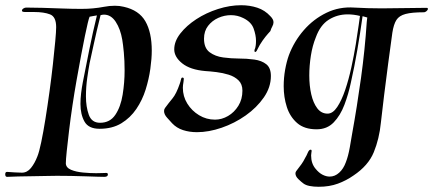

<svg xmlns="http://www.w3.org/2000/svg" viewBox="-76 -487 1658 735"><path d="M-49 190Q-56 190 -56 180Q-56 171 -49 171Q-32 172 -19 173Q-6 174 8 174Q28 174 42.5 156Q57 138 67 112Q74 95 82 56.5Q90 18 98 -32Q106 -82 113.5 -136.5Q121 -191 126.5 -241Q132 -291 135.5 -329Q139 -367 139 -383Q139 -423 115.5 -432Q92 -441 55 -441H21Q8 -441 8 -446Q8 -451 13.5 -454.5Q19 -458 24 -458L87 -457Q122 -456 161.5 -454.5Q201 -453 235 -453Q248 -453 259 -453.5Q270 -454 280 -455Q302 -457 322.5 -461Q343 -465 364 -465Q382 -465 398 -461Q456 -448 480.5 -405.5Q505 -363 505 -293Q505 -263 499.5 -223.5Q494 -184 481.5 -144Q469 -104 446 -70Q423 -36 388.5 -15Q354 6 305 6Q263 6 247.5 -21.5Q232 -49 232 -89Q232 -109 234.5 -130Q237 -151 241 -172Q252 -229 266 -298Q280 -367 295 -428Q287 -427 280 -425.5Q273 -424 267 -423Q262 -412 249 -349Q236 -286 217 -179Q209 -134 201.5 -84Q194 -34 188.5 12Q183 58 179.5 91.5Q176 125 176 139Q177 155 196 163Q215 171 242 173.5Q269 176 292 176Q305 176 315.5 175.5Q326 175 330 175H331Q337 175 337 181Q337 190 323 190Q318 190 298.5 189.5Q279 189 252 188Q225 187 195.5 186.5Q166 186 142 186Q134 186 109 186.5Q84 187 53 187.5Q22 188 -6 188.5Q-34 189 -48 190ZM307 -17Q345 -17 365.5 -47.5Q386 -78 393.5 -124.5Q401 -171 401 -217Q401 -255 398 -286.5Q395 -318 392 -335Q385 -376 367 -403.5Q349 -431 322 -431Q317 -431 309 -429Q293 -365 282.5 -316Q272 -267 267 -245Q263 -224 258 -189Q253 -154 253 -118Q253 -78 264 -47.5Q275 -17 307 -17Z M678 19Q649 19 624.5 11Q600 3 583 -15Q576 -23 564 -36Q552 -49 552 -62Q552 -69 556 -74Q570 -93 584.5 -110.5Q599 -128 612 -166Q615 -174 617 -183.5Q619 -193 626 -189Q629 -188 626.5 -174Q624 -160 624 -151Q624 -118 641 -90.5Q658 -63 686 -46Q714 -29 747 -29Q773 -29 797 -43Q821 -57 836.5 -82Q852 -107 852 -140Q852 -165 837 -179.5Q822 -194 799.5 -201Q777 -208 752.5 -211Q728 -214 710 -215Q652 -220 621.5 -244.5Q591 -269 591 -298Q591 -329 614.5 -359Q638 -389 675.5 -413.5Q713 -438 758.5 -452.5Q804 -467 847 -467Q880 -467 909 -457.5Q938 -448 959 -425Q971 -413 971 -402Q971 -394 966.5 -386Q962 -378 959 -368Q959 -368 950 -358Q941 -348 929.5 -332Q918 -316 909 -297Q905 -288 901 -288Q898 -288 898 -293Q898 -297 901 -303Q902 -306 903 -313.5Q904 -321 904 -331Q904 -352 895 -377.5Q886 -403 855 -418Q833 -429 808 -429Q783 -429 759.5 -418.5Q736 -408 720.5 -388Q705 -368 705 -339Q705 -303 726.5 -287Q748 -271 779 -267Q810 -263 836 -263Q869 -263 897.5 -259Q926 -255 943.5 -241Q961 -227 961 -196Q961 -153 934 -114Q907 -75 864.5 -45Q822 -15 772.5 2Q723 19 678 19Z M1144 228Q1125 228 1109.5 225Q1094 222 1085 215Q1078 210 1066.5 199Q1055 188 1055 177Q1055 172 1058 168Q1071 151 1078 141.5Q1085 132 1093 116Q1097 110 1102 98Q1107 86 1113 86Q1117 86 1117 91Q1117 93 1116 98Q1115 103 1115 108Q1115 139 1132 159Q1145 175 1159 182Q1173 189 1186 189Q1206 189 1222.5 174Q1239 159 1248 134Q1257 111 1263 77.5Q1269 44 1272 25Q1291 -80 1306 -188.5Q1321 -297 1328 -403Q1329 -408 1329 -412Q1329 -416 1330 -420L1312 -425Q1303 -361 1292 -296.5Q1281 -232 1267 -170Q1258 -127 1242.5 -86Q1227 -45 1201.5 -18.5Q1176 8 1136 8Q1089 8 1061.5 -16Q1034 -40 1022 -77.5Q1010 -115 1010 -157Q1010 -189 1015.5 -220Q1021 -251 1030 -276Q1050 -329 1087 -371.5Q1124 -414 1173.5 -438Q1223 -462 1280 -458Q1331 -455 1385 -455Q1429 -455 1472.5 -456Q1516 -457 1557 -457Q1562 -457 1562 -453Q1562 -449 1557 -444.5Q1552 -440 1546 -440Q1501 -440 1476.5 -433.5Q1452 -427 1441.5 -410.5Q1431 -394 1426 -362Q1418 -306 1410 -244Q1402 -182 1394.5 -123Q1387 -64 1382 -17Q1376 44 1355 95.5Q1334 147 1277 185Q1250 204 1217.5 216Q1185 228 1144 228ZM1178 -52Q1198 -52 1215 -77.5Q1232 -103 1245.5 -143Q1259 -183 1269 -229Q1279 -275 1286 -317.5Q1293 -360 1297 -390Q1301 -420 1302 -426Q1278 -432 1255 -432Q1215 -432 1182.5 -411.5Q1150 -391 1133 -344Q1120 -312 1114 -273.5Q1108 -235 1108 -198Q1108 -159 1115.5 -126Q1123 -93 1138.5 -72.5Q1154 -52 1178 -52Z"/></svg>

Font: Tapestry
Style: Regular
Weight: 400
Designer: Robert E. Leuschke
Foundry: Robert E. Leuschke
Version: Version 1.010; ttfautohint (v1.8.4.7-5d5b)